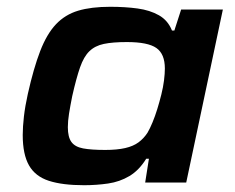

<svg xmlns="http://www.w3.org/2000/svg" viewBox="-20 -538 693 566"><path d="M228 8Q164 8 124 -5Q84 -18 65.5 -50.5Q47 -83 47 -140Q47 -164 50.5 -194.5Q54 -225 62 -261Q79 -337 98.5 -387.5Q118 -438 145 -466.5Q172 -495 210.5 -506.5Q249 -518 305 -518Q349 -518 385.5 -513Q422 -508 448.5 -493Q475 -478 487 -448H494L514 -510H637L529 0H408L419 -70H411Q390 -36 361.5 -19Q333 -2 298.5 3Q264 8 228 8ZM290 -96Q325 -96 349 -101.5Q373 -107 388.5 -118.5Q404 -130 415 -147Q422 -159 429.5 -177Q437 -195 443.5 -216Q450 -237 455.5 -259Q461 -281 463.5 -301Q466 -321 466 -336Q466 -379 441 -396.5Q416 -414 354 -414Q312 -414 286 -408.5Q260 -403 243.5 -387Q227 -371 216 -339.5Q205 -308 193 -255Q187 -225 183.5 -203Q180 -181 180 -163Q180 -134 190.5 -119.5Q201 -105 225 -100.5Q249 -96 290 -96Z"/></svg>

Font: Saira Expanded SemiBold
Style: Italic
Weight: 600
Width: 7
Italic angle: -12°
Designer: Hector Gatti with collaboration of the Omnibus-Type team
Foundry: Omnibus-Type
Version: Version 1.101